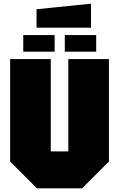

<svg xmlns="http://www.w3.org/2000/svg" viewBox="-20 -1020 645 1040"><path d="M35 -145V-700H255V-200H350V-700H570V-145L425 0H180ZM106 -740V-830H276V-740ZM331 -740V-830H501V-740ZM178 -870V-970L473 -1000V-870Z"/></svg>

Font: Tektur SemiCondensed Black
Style: Regular
Weight: 900
Width: 4
Designer: Adam Jagosz
Foundry: Adam Jagosz
Version: Version 1.005;gftools[0.9.30]